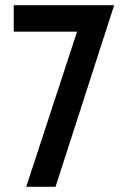

<svg xmlns="http://www.w3.org/2000/svg" viewBox="-20 -720 469 740"><path d="M420 -700 194 0H81L277 -598H33V-700Z"/></svg>

Font: Cabin Condensed SemiBold
Style: Regular
Weight: 600
Width: 3
Designer: Pablo Impallari
Foundry: Pablo Impallari. http://www.impallari.com Igino Marini. http://www.ikern.com
Version: Version 2.001